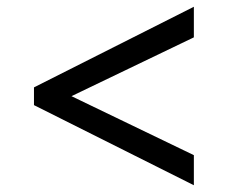

<svg xmlns="http://www.w3.org/2000/svg" viewBox="-20 -566 706 568"><path d="M553.5 -18 80.5 -255V-307.5L553.5 -546V-455.5L191.5 -281.5L553.5 -107Z"/></svg>

Font: Merriweather 60pt ExtraBold
Style: Regular
Weight: 800
Version: Version 2.100